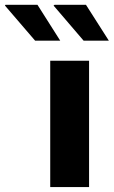

<svg xmlns="http://www.w3.org/2000/svg" viewBox="-139 -756 460 776"><path d="M64 0V-510.5H221V0ZM199 -591.5 77.5 -733.5 81.5 -736.5H208.5L301 -591.5ZM3 -591.5 -119 -733.5 -117 -736.5H12.5L104.5 -591.5Z"/></svg>

Font: Chivo Medium
Style: Regular
Weight: 500
Designer: Hector Gatti
Foundry: Omnibus-Type
Version: Version 2.002